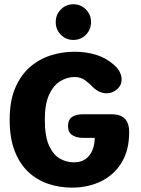

<svg xmlns="http://www.w3.org/2000/svg" viewBox="-20 -867 659 898"><path d="M316.4 10.5Q258.8 10.5 206.5 -6.9Q154.1 -24.2 113.2 -62.1Q72.4 -99.9 48.8 -160.4Q25.2 -220.9 25.2 -307.5Q25.2 -393.8 50.6 -454.2Q76 -514.7 119.1 -552.5Q162.2 -590.2 216.3 -607.6Q270.5 -625 328.1 -625Q382.8 -625 428.8 -610.8Q474.8 -596.7 510 -566.2Q530.1 -549.7 539.5 -531.5Q548.8 -513.3 548.8 -495.8Q548.8 -467.7 527.2 -449.1Q505.6 -430.6 478.9 -430.6Q460.1 -430.6 442.8 -439.2Q425.5 -447.9 413.1 -460.9Q399.3 -476.2 378.1 -491.5Q356.9 -506.8 328.9 -506.8Q293.9 -506.8 261.9 -487.4Q229.9 -468 209.8 -424.3Q189.6 -380.7 189.6 -307.5Q189.6 -230.6 208.9 -187.1Q228.2 -143.6 259.4 -125.6Q290.6 -107.7 326.4 -107.7Q357.8 -107.7 378.9 -122.2Q400.1 -136.8 411.3 -162.6Q422.6 -188.4 423.3 -222.1H370Q337.2 -222.1 317.7 -235.2Q298.1 -248.3 298.1 -277.5Q298.1 -307.1 316.8 -319.8Q335.6 -332.6 368.3 -332.6H500.2Q545.1 -332.6 564.6 -311.2Q584.2 -289.8 584.2 -249.1Q584.2 -164.8 549 -106.9Q513.8 -48.9 453.1 -19.2Q392.4 10.5 316.4 10.5ZM323.2 -680.2Q288.7 -680.2 264.7 -704.5Q240.7 -728.7 240.7 -763.7Q240.7 -798.6 264.7 -822.8Q288.7 -847.1 323.2 -847.1Q357.8 -847.1 381.8 -822.8Q405.8 -798.6 405.8 -763.7Q405.8 -728.7 381.8 -704.5Q357.8 -680.2 323.2 -680.2Z"/></svg>

Font: Sono ExtraLight
Style: Regular
Weight: 200
Designer: Tyler Finck
Foundry: Tyler Finck
Version: Version 2.112